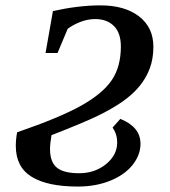

<svg xmlns="http://www.w3.org/2000/svg" viewBox="-20 -682 630 712"><path d="M268.1 9.8Q156.2 9.8 97.4 -26.4Q38.6 -62.5 38.6 -141.1Q38.6 -165.5 43.5 -191.4Q202.6 -246.1 282 -290.8Q361.3 -335.4 394.8 -385.3Q428.2 -435.1 428.2 -509.3Q428.2 -560.1 402.3 -585.7Q376.5 -611.3 333 -611.3Q306.2 -611.3 279.1 -601.1Q252 -590.8 231 -575.2L193.4 -485.4H148.9L176.3 -641.1Q272.5 -662.1 352.1 -662.1Q442.9 -662.1 495.8 -621.1Q548.8 -580.1 548.8 -508.8Q548.8 -463.4 534.9 -427Q521 -390.6 495.6 -360.4Q470.2 -330.1 432.4 -304Q394.5 -277.8 342.8 -252.7Q291 -227.5 170.9 -180.7Q165.5 -148.4 165.5 -129.4Q165.5 -81.1 190.9 -60.3Q216.3 -39.6 273.4 -39.6Q331.5 -39.6 373 -73.2Q414.6 -106.9 414.6 -153.8Q414.6 -184.1 397.5 -209L426.3 -241.2Q501 -210.9 501 -148.9Q501 -106.9 471.4 -70.1Q441.9 -33.2 388.4 -11.7Q335 9.8 268.1 9.8Z"/></svg>

Font: Liberation Serif
Style: Bold Italic
Weight: 700
Italic angle: -16.333°
Designer: Steve Matteson
Foundry: Ascender Corporation
Version: Version 2.1.5